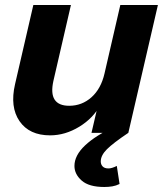

<svg xmlns="http://www.w3.org/2000/svg" viewBox="-20 -530 651 766"><path d="M180 10Q97 10 58 -46.5Q19 -103 40 -194L113 -510H263L193 -207Q182 -157 198 -132.5Q214 -108 256 -108Q307 -108 345 -142Q383 -176 397 -237L382 -114Q353 -59 296.5 -24.5Q240 10 180 10ZM345 0 373 -120H370L460 -510H610L492 0ZM396 216Q335 216 306 190.5Q277 165 277 132Q277 90 319.5 50Q362 10 437 -24L492 0Q431 41 406.5 65.5Q382 90 382 114Q382 126 389.5 134Q397 142 413 142Q426 142 446 132L457 204Q443 211 428 213.5Q413 216 396 216Z"/></svg>

Font: Instrument Sans
Style: Bold Italic
Weight: 700
Italic angle: -13°
Designer: Rodrigo Fuenzalida
Foundry: fragTYPE
Version: Version 1.000;gftools[0.9.28]